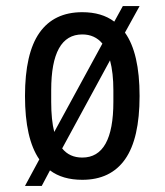

<svg xmlns="http://www.w3.org/2000/svg" viewBox="-20 -578 541 630"><path d="M438 -263Q438 -123 390.5 -55.5Q343 12 250 12Q185 12 144 -19L117 32H62L109 -55Q62 -123 62 -263Q62 -403 109.5 -470.5Q157 -538 250 -538Q314 -538 355 -507L383 -558H438L390 -471Q438 -404 438 -263ZM148 -282V-244Q148 -184 158 -145L316 -435Q291 -465 250 -465Q148 -465 148 -282ZM250 -61Q352 -61 352 -244V-282Q352 -339 341 -380L184 -91Q208 -61 250 -61Z"/></svg>

Font: Archivo Narrow
Style: Regular
Weight: 400
Designer: Hector Gatti
Foundry: Omnibus-Type
Version: Version 1.003